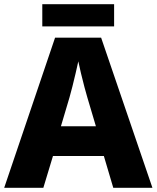

<svg xmlns="http://www.w3.org/2000/svg" viewBox="-20 -897 748 917"><path d="M521 0 476 -152H233L187 0H0L243 -717H463L708 0ZM397 -432Q392 -448 383.5 -480.5Q375 -513 366.5 -548Q358 -583 354 -604Q349 -581 341.5 -548.5Q334 -516 326 -484.5Q318 -453 312 -432L271 -294H438ZM525 -877V-771H182V-877Z"/></svg>

Font: Noto Sans Khmer ExtraBold
Style: Regular
Weight: 800
Version: Version 2.003